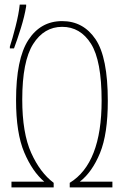

<svg xmlns="http://www.w3.org/2000/svg" viewBox="-20 -817 540 837"><path d="M41 -606Q55 -643 71 -694.5Q87 -746 94 -789V-797H66Q62 -757 48 -702Q34 -647 23 -614V-606ZM214 0V-20Q155 -64 116 -150.5Q77 -237 77 -383Q77 -550 124.5 -625Q172 -700 251 -700Q330 -700 376.5 -626.5Q423 -553 423 -378Q423 -105 284 -20V0H470V-25H328Q382 -67 416 -150Q450 -233 450 -377Q450 -567 396.5 -646Q343 -725 251 -725Q157 -725 103.5 -642.5Q50 -560 50 -380Q50 -237 85.5 -153Q121 -69 173 -25H30V0Z"/></svg>

Font: Noto Sans Mono UI Condensed Thin
Style: Regular
Weight: 250
Width: 3
Designer: Monotype Design team
Foundry: Monotype Imaging Inc.
Version: 1.000